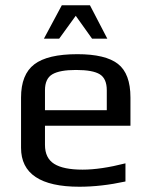

<svg xmlns="http://www.w3.org/2000/svg" viewBox="-20 -700 575 730"><path d="M60 0ZM60 -138V-329Q60 -417 110.5 -455.5Q161 -494 274 -494Q381 -494 428.5 -457Q476 -420 476 -329V-222H151V-149Q151 -99 186 -77Q221 -55 294 -55Q363 -55 457 -79V-10Q365 10 282 10Q60 10 60 -138ZM386 -281V-357Q386 -401 359.5 -417.5Q333 -434 269 -434Q207 -434 179 -417.5Q151 -401 151 -357V-281ZM215 -680H322L388 -553H330L268 -640L205 -553H147Z"/></svg>

Font: Play
Style: Regular
Weight: 400
Designer: Jonas Hecksher (Cyrillic expansion: Cyreal)
Foundry: Jonas Hecksher, Playtype, e-types AS
Version: Version 2.101; ttfautohint (v1.5.65-e2d9)